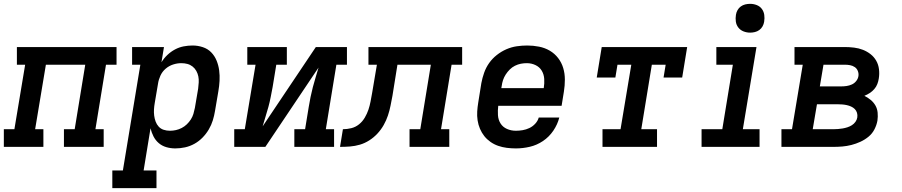

<svg xmlns="http://www.w3.org/2000/svg" viewBox="-27 -765 4697 1000"><path d="M-7 0V-92H48L104 -428H61V-520H580V-428H525L470 -92H513V0H306V-92H362L417 -428H212L156 -92H199V0Z M558 215V123H613L704 -428H661V-520H827L814 -441Q827 -462 845 -479Q863 -496 884.5 -507.5Q906 -519 929.5 -523.5Q953 -528 976 -528Q1003 -528 1029 -519.5Q1055 -511 1073 -492.5Q1091 -474 1101 -449.5Q1111 -425 1114.5 -398.5Q1118 -372 1116.5 -344Q1115 -316 1110 -288L1093 -188Q1089 -163 1081.5 -138.5Q1074 -114 1060.5 -91Q1047 -68 1028 -48.5Q1009 -29 985.5 -16Q962 -3 936.5 2.5Q911 8 886 8Q862 8 839.5 1.5Q817 -5 800 -19.5Q783 -34 772.5 -54.5Q762 -75 757 -97L721 123H788V215ZM858 -84Q874 -84 889.5 -87.5Q905 -91 919.5 -98.5Q934 -106 946 -117.5Q958 -129 967 -143Q976 -157 980.5 -172.5Q985 -188 988 -203L1005 -303Q1007 -319 1008 -335.5Q1009 -352 1006 -367Q1003 -382 995.5 -395.5Q988 -409 976 -418.5Q964 -428 949 -432Q934 -436 917 -436Q917 -436 917 -436Q917 -436 917 -436Q896 -436 874.5 -429Q853 -422 835.5 -407Q818 -392 808.5 -371Q799 -350 796 -329L779 -229Q776 -212 775 -195.5Q774 -179 776 -163Q778 -147 783.5 -132Q789 -117 799.5 -105.5Q810 -94 825.5 -89Q841 -84 858 -84Z M1193 0V-92H1248L1304 -428H1261V-520H1467V-428H1412L1393 -312Q1388 -286 1383 -260Q1378 -234 1371 -208.5Q1364 -183 1356 -157.5Q1348 -132 1341 -107L1618 -520H1780V-428H1725L1670 -92H1713V0H1506V-92H1562L1581 -208Q1585 -234 1590.5 -260Q1596 -286 1602.5 -311.5Q1609 -337 1617 -362.5Q1625 -388 1632 -413L1355 0Z M1744 0 1759 -92Q1781 -92 1803 -97.5Q1825 -103 1843 -117.5Q1861 -132 1873 -152.5Q1885 -173 1892 -194Q1899 -215 1903 -236.5Q1907 -258 1911 -280L1936 -428H1892V-520H2380V-428H2325L2270 -92H2313V0H2106V-92H2162L2217 -428H2043L2017 -266Q2012 -240 2007 -214.5Q2002 -189 1993.5 -163.5Q1985 -138 1971.5 -114Q1958 -90 1939 -69.5Q1920 -49 1896.5 -34Q1873 -19 1847.5 -11.5Q1822 -4 1796 -2Q1770 0 1744 0Z M2660 8Q2636 8 2612.5 5Q2589 2 2567.5 -5.5Q2546 -13 2527.5 -26Q2509 -39 2495.5 -56Q2482 -73 2473 -94Q2464 -115 2460.5 -138Q2457 -161 2458.5 -184.5Q2460 -208 2464 -232L2480 -332Q2485 -359 2494.5 -386Q2504 -413 2520.5 -436.5Q2537 -460 2560.5 -478.5Q2584 -497 2610.5 -508.5Q2637 -520 2664.5 -524Q2692 -528 2719 -528Q2750 -528 2780.5 -522Q2811 -516 2836.5 -501Q2862 -486 2880 -462.5Q2898 -439 2906.5 -410.5Q2915 -382 2915 -350.5Q2915 -319 2910 -288L2898 -214H2568Q2565 -190 2566.5 -165.5Q2568 -141 2580 -122Q2592 -103 2613.5 -93.5Q2635 -84 2660 -84Q2677 -84 2695 -87Q2713 -90 2730 -98Q2747 -106 2760.5 -120.5Q2774 -135 2779 -153H2886Q2877 -117 2855 -84.5Q2833 -52 2801 -30.5Q2769 -9 2732.5 -0.5Q2696 8 2660 8ZM2584 -306H2805Q2809 -330 2807.5 -354Q2806 -378 2794.5 -397Q2783 -416 2762 -426Q2741 -436 2717 -436Q2701 -436 2685.5 -433Q2670 -430 2655 -422.5Q2640 -415 2628 -403Q2616 -391 2607 -377Q2598 -363 2593 -348Q2588 -333 2586 -317Z M3111 0V-92H3205L3261 -428H3189L3178 -361H3081L3107 -520H3552L3526 -361H3429L3440 -428H3368L3313 -92H3395V0Z M3627 0V-92H3735L3790 -428H3704V-520H3913L3842 -92H3929V0ZM3880 -595Q3862 -595 3845.5 -601.5Q3829 -608 3818.5 -621.5Q3808 -635 3805.5 -652.5Q3803 -670 3806 -688Q3808 -701 3814.5 -712.5Q3821 -724 3831.5 -731.5Q3842 -739 3854.5 -742Q3867 -745 3880 -745Q3898 -745 3914.5 -738.5Q3931 -732 3941 -718.5Q3951 -705 3953.5 -687.5Q3956 -670 3953 -652Q3951 -639 3944.5 -627.5Q3938 -616 3927.5 -608.5Q3917 -601 3904.5 -598Q3892 -595 3880 -595Z M4043 0V-92H4098L4154 -428H4111V-520H4373Q4397 -520 4421.5 -517Q4446 -514 4467.5 -505.5Q4489 -497 4507 -483Q4525 -469 4536.5 -449Q4548 -429 4551 -404.5Q4554 -380 4550 -356Q4548 -342 4542.5 -327.5Q4537 -313 4526.5 -301Q4516 -289 4503 -280.5Q4490 -272 4475 -266Q4493 -257 4508 -244.5Q4523 -232 4532.5 -215.5Q4542 -199 4544 -178.5Q4546 -158 4543 -137Q4539 -114 4527.5 -91.5Q4516 -69 4496.5 -53Q4477 -37 4454 -26.5Q4431 -16 4407.5 -10Q4384 -4 4360.5 -2Q4337 0 4314 0ZM4354 -315Q4368 -315 4382 -317Q4396 -319 4409.5 -325Q4423 -331 4432.5 -343Q4442 -355 4444 -369Q4446 -382 4441 -395Q4436 -408 4425 -415.5Q4414 -423 4400.5 -425.5Q4387 -428 4373 -428H4262L4243 -315ZM4206 -92H4314Q4326 -92 4338 -93Q4350 -94 4362 -96Q4374 -98 4386.5 -102Q4399 -106 4410 -113Q4421 -120 4428.5 -130.5Q4436 -141 4438 -153Q4440 -166 4436.5 -177.5Q4433 -189 4425 -197Q4417 -205 4406 -210Q4395 -215 4383.5 -217.5Q4372 -220 4360 -221Q4348 -222 4335 -222H4228Z"/></svg>

Font: Iosevka Etoile SmBdObl
Style: Regular
Weight: 600
Italic angle: -9°
Designer: Belleve Invis
Foundry: Belleve Invis
Version: Version 15.5.2; ttfautohint (v1.8.4)